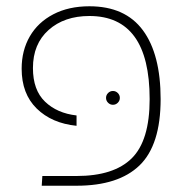

<svg xmlns="http://www.w3.org/2000/svg" viewBox="-20 -592 597 612"><path d="M115 -31H224Q343 -31 400 -87.5Q457 -144 457 -276Q457 -541 265 -541Q185 -541 135 -496.5Q85 -452 85 -375Q85 -305 123.5 -268Q162 -231 224 -224V-191Q145 -199 97 -246Q49 -293 49 -373Q49 -431 75 -476Q101 -521 150 -546.5Q199 -572 265 -572Q379 -572 435.5 -495.5Q492 -419 492 -276Q492 -130 425 -65Q358 0 224 0H113ZM318 -280Q318 -289 324.5 -295.5Q331 -302 340 -302Q349 -302 355.5 -295.5Q362 -289 362 -280Q362 -271 355.5 -264.5Q349 -258 340 -258Q331 -258 324.5 -264.5Q318 -271 318 -280Z"/></svg>

Font: FiraGO UltraLight
Style: Regular
Weight: 200
Designer: bBox Type
Foundry: bBox Type GmbH
Version: Version 1.001